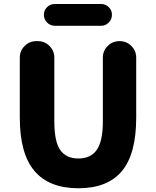

<svg xmlns="http://www.w3.org/2000/svg" viewBox="-20 -956 803 989"><path d="M383.8 13.7Q233.4 13.7 157.7 -75.2Q82 -164.1 82 -349.6V-659.2Q82 -694.3 106.9 -719.2Q131.8 -744.1 167 -744.1H174.8Q210 -744.1 234.9 -719.2Q259.8 -694.3 259.8 -659.2V-331.1Q259.8 -227.5 290 -183.6Q320.3 -139.6 383.8 -139.6Q447.3 -139.6 478.5 -184.1Q509.8 -228.5 509.8 -331.1V-659.2Q509.8 -694.3 534.7 -719.2Q559.6 -744.1 594.7 -744.1H596.7Q631.8 -744.1 656.7 -719.2Q681.6 -694.3 681.6 -659.2V-349.6Q681.6 -163.1 607.9 -74.7Q534.2 13.7 383.8 13.7ZM262.7 -823.2Q239.3 -823.2 222.7 -839.8Q206.1 -856.4 206.1 -879.9Q206.1 -903.3 222.7 -919.4Q239.3 -935.5 262.7 -935.5H501Q523.4 -935.5 540 -919.4Q556.6 -903.3 556.6 -879.9Q556.6 -856.4 540 -839.8Q523.4 -823.2 501 -823.2Z"/></svg>

Font: Gen Jyuu GothicX Heavy
Style: Bold
Weight: 900
Designer: [Source Han Sans]
Ryoko NISHIZUKA  (kana & ideographs); Paul D. Hunt (Latin, Greek & Cyrillic); Wenlong ZHANG  (bopomofo
Version: Version 1.002.20150607